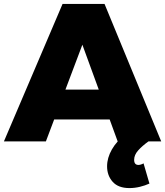

<svg xmlns="http://www.w3.org/2000/svg" viewBox="-28 -721 842 979"><path d="M291 -701H505L794 0H572L392 -493L206 0H-8ZM183 -264H588V-112H183ZM617 -42 729 0Q697 23 676.5 46Q656 69 656 94Q656 107 661.5 113.5Q667 120 678 120Q683 120 690 118Q697 116 704 112L734 215Q712 225 685.5 231.5Q659 238 632 238Q575 238 546.5 206Q518 174 518 127Q518 84 542.5 41Q567 -2 617 -42Z"/></svg>

Font: Alexandria ExtraBold
Style: Regular
Weight: 800
Designer: Mohamed Gaber
Foundry: Kief Type Foundry
Version: Version 5.100